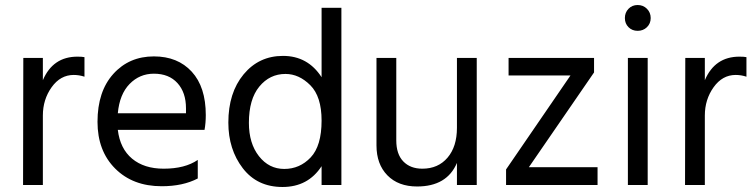

<svg xmlns="http://www.w3.org/2000/svg" viewBox="-20 -738 3007 766"><path d="M151 -507V-418Q191 -512 289 -512Q307 -512 317 -510V-432Q296 -439 274 -439Q221 -439 186 -390Q151 -341 151 -277V0H72L73 -507Z M722 -286V-306Q722 -369 688 -406.5Q654 -444 594 -444Q537 -444 497 -403Q457 -362 450 -286ZM769 -100V-26Q710 5 625 5Q510 5 439.5 -65.5Q369 -136 369 -252Q369 -373 432 -443Q495 -513 594 -513Q689 -513 745 -452Q801 -391 801 -279Q801 -247 796 -220H450Q459 -145 507 -105Q555 -65 633 -65Q718 -65 769 -100Z M1114 -64Q1176 -64 1219.5 -110Q1263 -156 1263 -257Q1263 -353 1218 -398Q1173 -443 1119 -443Q1056 -443 1014.5 -392.5Q973 -342 973 -248Q973 -166 1013 -115Q1053 -64 1114 -64ZM1263 -707H1342V0H1263V-75Q1209 8 1107 8Q1006 8 948.5 -67Q891 -142 891 -249Q891 -368 952 -441.5Q1013 -515 1109 -515Q1208 -515 1263 -430Z M1803 -507H1882V0H1803V-88Q1763 6 1644 6Q1569 6 1525.5 -38.5Q1482 -83 1482 -158V-507H1561V-178Q1561 -123 1589 -94Q1617 -65 1665 -65Q1728 -65 1765.5 -109Q1803 -153 1803 -228Z M2350 -507V-449L2090 -71H2364V0H1999V-62L2256 -437H2009V-507Z M2485 0V-507H2564V0ZM2487.5 -629.5Q2473 -644 2473 -666Q2473 -688 2487.5 -703Q2502 -718 2524 -718Q2546 -718 2561 -703Q2576 -688 2576 -666Q2576 -644 2561 -629.5Q2546 -615 2524 -615Q2502 -615 2487.5 -629.5Z M2792 -507V-418Q2832 -512 2930 -512Q2948 -512 2958 -510V-432Q2937 -439 2915 -439Q2862 -439 2827 -390Q2792 -341 2792 -277V0H2713L2714 -507Z"/></svg>

Font: Hind Regular
Style: Regular
Weight: 400
Designer: Manushi Parikh, Satya Rajpurohit
Foundry: Indian Type Foundry
Version: Version 1.201;PS 1.0;hotconv 1.0.78;makeotf.lib2.5.61930; tt